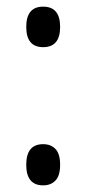

<svg xmlns="http://www.w3.org/2000/svg" viewBox="-20 -551 260 578"><path d="M59 -470Q59 -531 110 -531Q161 -531 161 -470Q161 -409 110 -409Q59 -409 59 -470ZM59 -55Q59 -117 110 -117Q133 -117 147 -102.5Q161 -88 161 -55Q161 -22 147 -7.5Q133 7 110 7Q59 7 59 -55Z"/></svg>

Font: Noto Serif Cond
Style: Regular
Weight: 400
Width: 3
Designer: Monotype Design Team
Foundry: Monotype Imaging Inc.
Version: Version 1.001